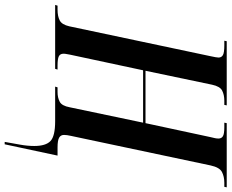

<svg xmlns="http://www.w3.org/2000/svg" viewBox="-124 -652 964 799"><g transform="rotate(90 357.5 -252.0)"><path d="M548 210Q554 176 559.5 145.5Q565 115 565 87Q565 39 544.5 19.5Q524 0 462 0H318L321 -10H340Q364 -10 381 -19Q398 -28 404 -61L468 -366H250L185 -62Q184 -55 182.5 -48Q181 -41 181 -35Q181 -21 191.5 -15.5Q202 -10 230 -10H247L244 0H-22L-19 -10H-2Q25 -10 42.5 -19Q60 -28 67 -59L191 -645Q197 -672 197 -680Q197 -692 187 -698Q177 -704 146 -704H127L129 -714H396L394 -704H377Q352 -704 334.5 -695Q317 -686 310 -653L252 -376H470L528 -646Q531 -658 532.5 -665.5Q534 -673 534 -680Q534 -692 524.5 -698Q515 -704 487 -704H468L470 -714H737L735 -704H718Q692 -704 673 -694Q654 -684 646 -647L523 -66Q521 -56 520 -50Q519 -44 519 -37Q519 -23 530.5 -16.5Q542 -10 571 -10H605L558 210Z"/></g></svg>

Font: Noto Serif Display ExtraCondensed SemiBold
Style: Italic
Weight: 600
Width: 2
Italic angle: -12°
Designer: Monotype Design Team
Foundry: Monotype Imaging Inc.
Version: Version 2.009